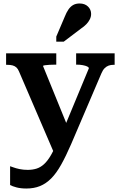

<svg xmlns="http://www.w3.org/2000/svg" viewBox="-20 -845 693 1102"><path d="M383 -83 349 -17 294 42 89 -435Q83 -450 74 -458Q65 -466 52.5 -469.5Q40 -473 21 -473H15V-539H303V-474H298Q281 -474 264.5 -473Q248 -472 237.5 -470.5Q227 -469 227 -466ZM388 -17Q358 52 330.5 101Q303 150 273.5 179.5Q244 209 209.5 223Q175 237 131 237Q99 237 74.5 230.5Q50 224 38 217V109Q42 110 56.5 115.5Q71 121 92.5 125.5Q114 130 139 130Q166 130 189 123Q212 116 232.5 97.5Q253 79 273 44.5Q293 10 313 -44L334 -77L490 -453Q490 -459 480.5 -463.5Q471 -468 455 -471Q439 -474 421 -474H417V-539H638V-473H632Q616 -473 603.5 -468.5Q591 -464 580.5 -453.5Q570 -443 562 -424ZM352 -750Q361 -773 372.5 -790Q384 -807 399.5 -816Q415 -825 437 -825Q467 -825 485 -807.5Q503 -790 503 -765Q503 -749 495.5 -734Q488 -719 475.5 -706Q463 -693 445 -681L346 -606H303V-635Z"/></svg>

Font: Roboto Serif SemiBold
Style: Regular
Weight: 600
Designer: Greg Gazdowicz
Foundry: Commercial Type
Version: Version 1.008